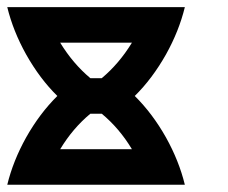

<svg xmlns="http://www.w3.org/2000/svg" viewBox="-20 -508 626 528"><path d="M259.8 -195.3H228.5Q180.2 -155.3 145.5 -97.7H342.8Q308.1 -155.3 259.8 -195.3ZM0 0Q16.1 -65.9 51.8 -129.9Q88.9 -195.8 137.7 -244.1Q89.8 -291 51.8 -358.4Q16.1 -422.4 0 -488.3H488.3Q472.2 -422.4 436.5 -358.4Q398.4 -291 350.6 -244.1Q399.4 -195.8 436.5 -129.9Q472.2 -65.9 488.3 0ZM228.5 -293H259.8Q307.6 -333 342.8 -390.6H145.5Q180.7 -333 228.5 -293Z"/></svg>

Font: Arounder
Style: Regular
Weight: 400
Designer: Maxim Raikov
Foundry: Maxim Raikov
Version: Version 1.00 March 23, 2021, initial release